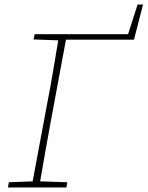

<svg xmlns="http://www.w3.org/2000/svg" viewBox="-20 -827 651 847"><path d="M15 0 19 -23 124 -27 187 -364Q201 -435 213 -506.5Q225 -578 237 -649L128 -653L133 -676H545L587 -807H611L571 -652H271L208 -313Q195 -242 182 -170Q169 -98 157 -27L277 -23L273 0Z"/></svg>

Font: Source Serif 4 SmText ExtraLight
Style: Italic
Weight: 200
Italic angle: -12°
Designer: Frank Grießhammer
Foundry: Adobe
Version: Version 4.005;hotconv 1.1.0;makeotfexe 2.6.0